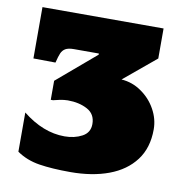

<svg xmlns="http://www.w3.org/2000/svg" viewBox="-76 -733 786 815"><g transform="rotate(10 316.5 -325.5)"><path d="M279.8 8.8Q200.2 8.8 145 0Q89.8 -8.8 47.9 -38.1V-207Q136.7 -136.2 229 -136.2Q272 -136.2 304.4 -153.6Q336.9 -170.9 336.9 -208Q336.9 -251 301.5 -270Q266.1 -289.1 216.8 -289.1Q200.2 -289.1 180.2 -284.7Q161.1 -279.8 154.8 -278.8H145V-360.8L312 -502.9V-507.8H204.1Q180.7 -507.8 168 -500.5Q155.8 -493.2 149.9 -479.5Q144 -465.8 137.2 -438L42 -439V-660.2H564V-530.8L425.8 -416Q473.6 -412.6 512.2 -385.3Q551.3 -358.4 574.2 -317.1Q597.2 -275.9 597.2 -231Q597.2 -150.9 556.9 -97.7Q516.6 -44.4 445.3 -17.8Q374 8.8 279.8 8.8Z"/></g></svg>

Font: Angkor
Style: Regular
Weight: 400
Designer: Danh Hong
Foundry: Danh Hong
Version: Version 8.000; ttfautohint (v1.8.3)